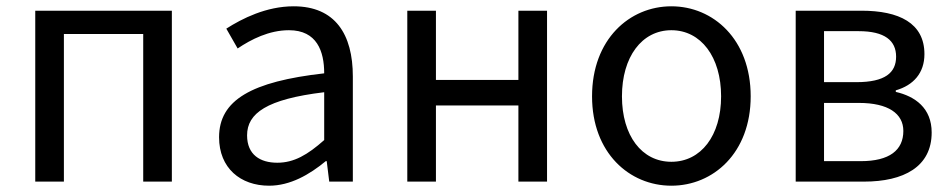

<svg xmlns="http://www.w3.org/2000/svg" viewBox="-20 -577 3023 610"><path d="M92 0H183V-469H435V0H526V-543H92Z M835 13C902 13 963 -22 1015 -65H1018L1026 0H1101V-334C1101 -468 1045 -557 913 -557C826 -557 749 -518 699 -486L735 -423C778 -452 835 -481 898 -481C987 -481 1010 -414 1010 -344C779 -318 676 -259 676 -141C676 -43 744 13 835 13ZM861 -60C807 -60 765 -85 765 -147C765 -217 827 -262 1010 -284V-132C957 -85 914 -60 861 -60Z M1274 0H1365V-242H1627V0H1718V-543H1627V-323H1365V-543H1274Z M2113 13C2246 13 2365 -91 2365 -271C2365 -452 2246 -557 2113 -557C1980 -557 1861 -452 1861 -271C1861 -91 1980 13 2113 13ZM2113 -63C2019 -63 1956 -146 1956 -271C1956 -396 2019 -481 2113 -481C2207 -481 2271 -396 2271 -271C2271 -146 2207 -63 2113 -63Z M2508 0H2725C2851 0 2940 -47 2940 -156C2940 -234 2887 -271 2826 -285V-290C2882 -306 2917 -345 2917 -405C2917 -504 2836 -543 2717 -543H2508ZM2598 -316V-478H2708C2791 -478 2827 -448 2827 -397C2827 -346 2792 -316 2701 -316ZM2598 -65V-250H2709C2802 -250 2850 -216 2850 -161C2850 -100 2806 -65 2715 -65Z"/></svg>

Font: Source Han Sans HK
Style: Regular
Weight: 400
Designer: Ryoko NISHIZUKA 西塚涼子 (kana, bopomofo & ideographs); Paul D. Hunt (Latin, Greek & Cyrillic); Sandoll Communications 산돌커뮤니
Foundry: Adobe
Version: Version 2.000;hotconv 1.0.107;makeotfexe 2.5.65593